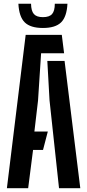

<svg xmlns="http://www.w3.org/2000/svg" viewBox="-20 -982 455 1002"><path d="M16 0 114 -800H302.5L314.5 -704H194.5L178.5 -457.5L159.5 -295.5H229.5L204.5 -199.5H152.5L127 0ZM288 0 238.5 -458.5 227 -664H317L399 0ZM204 -836Q139 -836 109.2 -865.2Q79.5 -894.5 76 -962.5H142Q142.5 -925 156.8 -908.8Q171 -892.5 204 -892.5Q237.5 -892.5 251.8 -908.8Q266 -925 266 -962.5H332Q328.5 -894.5 298.8 -865.2Q269 -836 204 -836Z"/></svg>

Font: Big Shoulders Stencil Display Thin
Style: Bold
Weight: 700
Version: Version 2.001